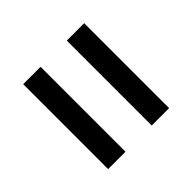

<svg xmlns="http://www.w3.org/2000/svg" viewBox="-51 -632 601 601"><g transform="rotate(45 250.0 -331.0)"><path d="M62 -389H438V-466H62ZM438 -196V-273H62V-196Z"/></g></svg>

Font: FiraGO Unicode
Style: Regular
Weight: 400
Designer: bBox Type
Foundry: bBox Type GmbH
Version: Version 1.001;PS 001.001;hotconv 1.0.88;makeotf.lib2.5.64775